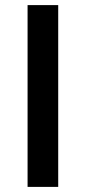

<svg xmlns="http://www.w3.org/2000/svg" viewBox="-20 -732 336 752"><path d="M88 0V-712H208V0Z"/></svg>

Font: CST
Style: Medium
Weight: 500
Version: Version 1.00